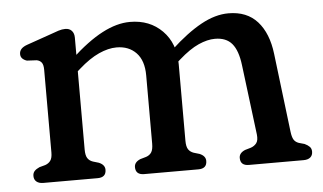

<svg xmlns="http://www.w3.org/2000/svg" viewBox="-41 -542 1016 604"><g transform="rotate(-5 467.0 -240.5)"><path d="M211.5 -446.6V-93.4Q211.5 -74.5 217.3 -65.8Q223 -57.1 234.1 -53.4L252.3 -48Q271.3 -40 271.3 -24.4Q271.3 0 244.3 0H72.7Q59.3 0 51.5 -6.4Q43.7 -12.8 43.7 -24.4Q43.7 -34 49.3 -40Q54.9 -46 65.1 -50.4L83.5 -55.4Q94.4 -59.1 100.4 -67.4Q106.5 -75.7 106.5 -93.4V-354.2Q106.5 -370.4 101.1 -377.3Q95.8 -384.2 85.9 -386.2L54.9 -387.8Q46 -390.6 40.6 -396.1Q35.3 -401.6 35.3 -410.2Q35.3 -419.6 41.6 -426.4Q48 -433.2 60.9 -437.6L135.5 -463.6Q150.2 -469.1 161.9 -472.9Q173.6 -476.6 183.7 -476.6Q196.7 -476.6 204.1 -468.5Q211.5 -460.4 211.5 -446.6ZM196.7 -327.4 171.3 -355.8 198.5 -380.8Q253.8 -432.2 300.3 -456.5Q346.7 -480.8 388.4 -480.8Q450.5 -480.8 490.1 -440.8Q529.7 -400.7 529.7 -335.2V-93.4Q529.7 -74.5 535.5 -65.9Q541.2 -57.3 552.3 -53.4L570.5 -48Q589.5 -40 589.5 -24.4Q589.5 0 562.5 0H391.3Q364.3 0 364.3 -24.4Q364.3 -40 383.3 -48L402.1 -53.4Q413.2 -57.1 418.9 -65.8Q424.7 -74.5 424.7 -93.4V-308.8Q424.7 -355.6 401.3 -380.1Q377.9 -404.6 339.2 -404.6Q313.2 -404.6 283.3 -391.1Q253.3 -377.6 219.7 -347.8ZM515.3 -331.3 489.9 -359.7 514.7 -382.6Q567.2 -431.2 612.4 -456Q657.5 -480.8 699.2 -480.8Q757.4 -480.8 790.6 -443.8Q823.7 -406.7 831.5 -341.2L861.5 -93.4Q863.6 -75.7 868.7 -67.4Q873.8 -59.1 884.5 -55.4L902.3 -50.4Q912.5 -45.6 918.1 -39.8Q923.7 -34 923.7 -24.4Q923.7 -12.8 916.2 -6.4Q908.6 0 894.7 0H722.2Q695.2 0 695.2 -24.4Q695.2 -40 714.2 -48L732.7 -53.4Q743.8 -57.1 750.6 -65.8Q757.4 -74.5 755.3 -93.4L727.7 -314.8Q722 -361.3 703.7 -382.9Q685.4 -404.6 650 -404.6Q626.1 -404.6 598 -392.1Q569.9 -379.6 535.9 -349.6Z"/></g></svg>

Font: Fraunces SuperSoft Wonky
Style: Regular
Weight: 900
Version: Version 1.000;[b76b70a41]